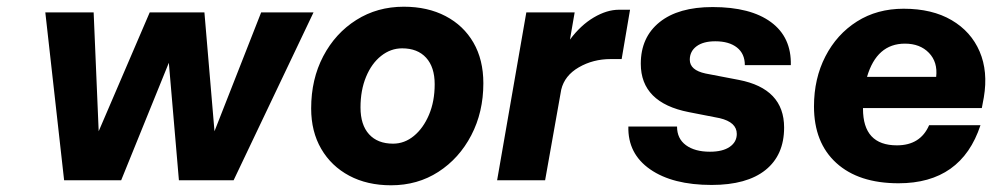

<svg xmlns="http://www.w3.org/2000/svg" viewBox="-20 -537 2955 572"><path d="M115 -500H259L274 -146L426 -500H589L619 -146L758 -500H914L676 0H513L483 -350L341 0H171Z M907 -214Q907 -301 943 -369.5Q979 -438 1041.5 -477.5Q1104 -517 1183 -517Q1254 -517 1307.5 -489Q1361 -461 1390.5 -410Q1420 -359 1420 -289Q1420 -203 1384 -134Q1348 -65 1286 -25Q1224 15 1145 15Q1074 15 1020.5 -13.5Q967 -42 937 -93.5Q907 -145 907 -214ZM1275 -286Q1275 -337 1249.5 -365Q1224 -393 1178 -393Q1144 -393 1115.5 -370.5Q1087 -348 1070.5 -308Q1054 -268 1054 -217Q1054 -165 1079.5 -137Q1105 -109 1151 -109Q1185 -109 1213 -132Q1241 -155 1258 -195Q1275 -235 1275 -286Z M1548 -500H1692L1678 -419Q1710 -462 1749 -485Q1788 -508 1824 -508H1857L1832 -361H1799Q1747 -361 1704.5 -336.5Q1662 -312 1652 -270L1604 0H1461Z M2124 -185 2032 -203Q1889 -231 1889 -347Q1889 -426 1945 -471Q2001 -516 2103 -516Q2216 -516 2277 -471Q2338 -426 2336 -343H2199Q2199 -377 2175.5 -395.5Q2152 -414 2111 -414Q2075 -414 2055 -399Q2035 -384 2035 -359Q2035 -328 2082 -318L2181 -299Q2316 -273 2316 -157Q2316 -75 2260.5 -30.5Q2205 14 2100 14Q1984 14 1917 -32.5Q1850 -79 1852 -160H1997Q1997 -124 2023.5 -104.5Q2050 -85 2095 -85Q2133 -85 2154 -99.5Q2175 -114 2175 -138Q2175 -173 2124 -185Z M2405 -220Q2405 -303 2439 -369Q2473 -435 2533 -473Q2593 -511 2672 -511Q2757 -511 2815 -477Q2873 -443 2898.5 -383.5Q2924 -324 2911 -247L2905 -215H2551V-213Q2551 -104 2652 -104Q2722 -104 2748 -164H2901Q2844 9 2657 9Q2538 9 2471.5 -51.5Q2405 -112 2405 -220ZM2676 -407Q2592 -407 2563 -308H2769Q2774 -352 2747.5 -379.5Q2721 -407 2676 -407Z"/></svg>

Font: Overused Grotesk
Style: Bold Italic
Weight: 700
Italic angle: -10°
Version: Version 0.003